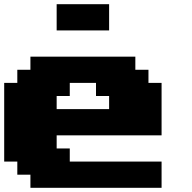

<svg xmlns="http://www.w3.org/2000/svg" viewBox="-20 -895 915 915"><path d="M125 0H750V-125H312.5V-187.5H250V-250H750V-500H687.5V-562.5H625V-625H125V-562.5H62.5V-500H0V-125H62.5V-62.5H125ZM500 -375H250V-437.5H312.5V-500H437.5V-437.5H500ZM250 -750H500V-875H250Z"/></svg>

Font: Faithful 32x
Style: Bold
Weight: 400
Foundry: Faithful Resource Pack
Version: Version 1.0; January 27, 2023